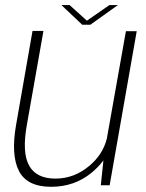

<svg xmlns="http://www.w3.org/2000/svg" viewBox="-20 -712 563 738"><path d="M367.5 0H401.5L505.5 -592H464L390.5 -178.5Q375 -118 324 -75Q265.5 -25.5 193 -25.5Q119.5 -25.5 91.8 -75.8Q64 -126 83.5 -233.5L147 -593H105L42 -233Q21.5 -117 52.5 -55.5Q83.5 6 176.5 6Q266.5 6 332.5 -48.5Q359.5 -71 377.5 -95.5ZM296 -617H327.5L433 -692.5H400.5L314 -632.5L247.5 -692.5H216Z"/></svg>

Font: Anybody Thin ExtraLight
Style: Italic
Weight: 250
Italic angle: -10°
Version: Version 1.113;gftools[0.9.25]